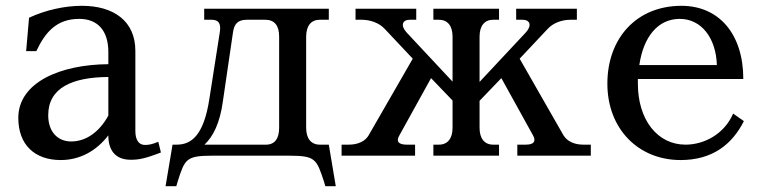

<svg xmlns="http://www.w3.org/2000/svg" viewBox="-20 -536 2617 661"><path d="M262 -516C204 -516 138 -502 80 -475L70 -360H105C137 -428 177 -471 253 -471C315 -471 353 -432 353 -357V-315C189 -314 43 -253 43 -130C43 -37 100 15 189 15C256 15 312 -17 353 -70V-69C353 -19 377 14 430 14C456 14 477 11 534 -11L525 -48C504 -39 492 -37 479 -37C458 -37 446 -54 446 -85V-361C446 -463 372 -516 262 -516ZM146 -139C146 -233 227 -270 353 -271V-138C322 -82 277 -49 225 -49C178 -49 146 -83 146 -139Z M683 -506V-468H708C733 -468 741 -455 737 -427L701 -197C681 -64 635 -38 588 -38H574L550 105H587L592 88C616 13 620 0 710 0H977C1067 0 1070 13 1095 88L1100 105H1136L1112 -38H1081C1051 -38 1034 -59 1034 -96V-410C1034 -447 1051 -468 1081 -468H1112V-506ZM684 -38C714 -66 737 -113 747 -185L782 -424C786 -453 798 -468 830 -468H893C926 -468 941 -447 941 -410V-96C941 -59 926 -38 896 -38Z M1920 -70 1769 -334 1865 -436C1884 -457 1914 -468 1945 -468H1966V-506H1757V-468H1779C1805 -468 1812 -448 1790 -424L1631 -254V-410C1631 -447 1648 -468 1678 -468H1698V-506H1472V-468H1491C1521 -468 1538 -447 1538 -410V-255L1380 -424C1358 -448 1365 -468 1391 -468H1413V-506H1204V-468H1225C1255 -468 1286 -457 1305 -436L1401 -334L1249 -70C1237 -49 1211 -38 1181 -38H1156V0H1409V-38H1380C1351 -38 1343 -50 1355 -70L1464 -267L1538 -190V-96C1538 -59 1521 -38 1491 -38H1472V0H1698V-38H1678C1648 -38 1631 -59 1631 -96V-189L1706 -267L1815 -70C1826 -50 1819 -38 1790 -38H1761V0H2014V-38H1988C1958 -38 1933 -49 1920 -70Z M2071 -248C2071 -92 2178 15 2323 15C2432 15 2500 -38 2541 -119L2504 -145C2474 -75 2405 -38 2340 -38C2243 -38 2176 -124 2176 -248V-264H2539C2539 -418 2456 -516 2326 -516C2171 -516 2071 -404 2071 -248ZM2181 -312C2195 -409 2245 -471 2320 -471C2395 -471 2445 -405 2448 -312Z"/></svg>

Font: LT Superior Serif Medium
Style: Regular
Weight: 500
Designer: Daniel Lyons
Foundry: LyonsType
Version: Version 2.120;FEAKit 1.0